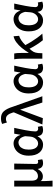

<svg xmlns="http://www.w3.org/2000/svg" viewBox="1336 -2186 1050 3761"><g transform="rotate(-90 1860.5 -305.0)"><path d="M87 200V-551H202V-218Q202 -151 223.5 -118.5Q245 -86 292 -86Q327 -86 357.5 -104.5Q388 -123 421 -182V-551H537Q536 -480 534.5 -404.5Q533 -329 531.5 -257.5Q530 -186 530 -126Q530 -101 541.5 -91.5Q553 -82 573 -82Q588 -82 607 -88L621 -2Q607 5 589.5 9.5Q572 14 546 14Q448 14 432 -89H430Q403 -40 366.5 -15Q330 10 289 10Q259 10 235 1.5Q211 -7 194 -34Q194 16 195 53Q196 90 198 124Q200 158 203 200Z M907 14Q811 14 751.5 -59Q692 -132 692 -268Q692 -362 726 -428Q760 -494 815.5 -529Q871 -564 934 -564Q984 -564 1029 -533.5Q1074 -503 1098 -431H1102L1123 -551H1237Q1226 -499 1213.5 -441Q1201 -383 1190.5 -326.5Q1180 -270 1173.5 -221Q1167 -172 1167 -137Q1167 -109 1182.5 -95.5Q1198 -82 1221 -82Q1230 -82 1240 -83.5Q1250 -85 1258 -89L1274 -2Q1261 4 1241.5 9Q1222 14 1195 14Q1143 14 1112 -11.5Q1081 -37 1076 -92H1072Q1010 14 907 14ZM932 -83Q965 -83 994.5 -104Q1024 -125 1043.5 -160Q1063 -195 1066 -237L1074 -338Q1054 -415 1020 -441.5Q986 -468 949 -468Q914 -468 882 -446Q850 -424 830.5 -380Q811 -336 811 -269Q811 -178 843.5 -130.5Q876 -83 932 -83Z M1427 10 1303 0 1541 -559 1536 -580Q1517 -645 1487.5 -679Q1458 -713 1415 -713Q1391 -713 1374.5 -707.5Q1358 -702 1342 -694L1314 -789Q1337 -799 1362.5 -804.5Q1388 -810 1428 -810Q1514 -810 1564.5 -752Q1615 -694 1652 -575L1856 0H1733L1595 -429H1590Z M2126 14Q2030 14 1970.5 -59Q1911 -132 1911 -268Q1911 -362 1945 -428Q1979 -494 2034.5 -529Q2090 -564 2153 -564Q2203 -564 2248 -533.5Q2293 -503 2317 -431H2321L2342 -551H2456Q2445 -499 2432.5 -441Q2420 -383 2409.5 -326.5Q2399 -270 2392.5 -221Q2386 -172 2386 -137Q2386 -109 2401.5 -95.5Q2417 -82 2440 -82Q2449 -82 2459 -83.5Q2469 -85 2477 -89L2493 -2Q2480 4 2460.5 9Q2441 14 2414 14Q2362 14 2331 -11.5Q2300 -37 2295 -92H2291Q2229 14 2126 14ZM2151 -83Q2184 -83 2213.5 -104Q2243 -125 2262.5 -160Q2282 -195 2285 -237L2293 -338Q2273 -415 2239 -441.5Q2205 -468 2168 -468Q2133 -468 2101 -446Q2069 -424 2049.5 -380Q2030 -336 2030 -269Q2030 -178 2062.5 -130.5Q2095 -83 2151 -83Z M2954 10Q2915 -37 2869.5 -106.5Q2824 -176 2786 -252L2748 -205Q2721 -173 2710.5 -130Q2700 -87 2700 -30V0H2592V-394Q2592 -426 2590 -468.5Q2588 -511 2580 -551H2694Q2700 -527 2702 -492Q2704 -457 2704 -419V-269H2709Q2752 -341 2803.5 -403.5Q2855 -466 2912.5 -508.5Q2970 -551 3031 -564L3040 -455Q2953 -430 2858 -332Q2886 -278 2923 -218Q2960 -158 3001.5 -101Q3043 -44 3083 0Z M3342 14Q3246 14 3186.5 -59Q3127 -132 3127 -268Q3127 -362 3161 -428Q3195 -494 3250.5 -529Q3306 -564 3369 -564Q3419 -564 3464 -533.5Q3509 -503 3533 -431H3537L3558 -551H3672Q3661 -499 3648.5 -441Q3636 -383 3625.5 -326.5Q3615 -270 3608.5 -221Q3602 -172 3602 -137Q3602 -109 3617.5 -95.5Q3633 -82 3656 -82Q3665 -82 3675 -83.5Q3685 -85 3693 -89L3709 -2Q3696 4 3676.5 9Q3657 14 3630 14Q3578 14 3547 -11.5Q3516 -37 3511 -92H3507Q3445 14 3342 14ZM3367 -83Q3400 -83 3429.5 -104Q3459 -125 3478.5 -160Q3498 -195 3501 -237L3509 -338Q3489 -415 3455 -441.5Q3421 -468 3384 -468Q3349 -468 3317 -446Q3285 -424 3265.5 -380Q3246 -336 3246 -269Q3246 -178 3278.5 -130.5Q3311 -83 3367 -83Z"/></g></svg>

Font: Source Han Sans TC Medium
Style: Regular
Weight: 500
Designer: Ryoko NISHIZUKA Ë•øÂ°öÊ∂ºÂ≠ê (kana, bopomofo & ideographs); Paul D. Hunt (Latin, Greek & Cyrillic); Sandoll Communicatio
Foundry: Adobe
Version: Version 2.004;hotconv 1.0.118;makeotfexe 2.5.65603